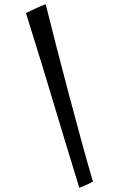

<svg xmlns="http://www.w3.org/2000/svg" viewBox="-20 -782 561 903"><path d="M195 -762C165 -751 138 -738 102 -721C206 -390 257 -209 353 101C367 95 385 90 417 72C353 -147 256 -516 195 -762Z"/></svg>

Font: Yesteryear
Style: Regular
Weight: 400
Designer: Astigmatic (AOETI)
Foundry: Astigmatic (AOETI)
Version: Version 1.000